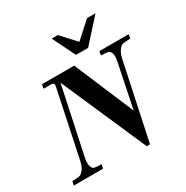

<svg xmlns="http://www.w3.org/2000/svg" viewBox="-206 -1092 1237 1278"><g transform="rotate(-30 412.0 -452.5)"><path d="M824 -690 819 -659Q759 -659 748 -649Q717 -624 706 -573L581 16H556L270 -637L160 -118Q150 -66 170 -41Q176 -31 236 -31L229 0H4L11 -31Q66 -31 78 -40Q112 -65 123 -118L232 -637Q236 -659 208 -659H152L158 -690H406L599 -233L669 -573Q680 -627 658 -650Q649 -659 594 -659L599 -690ZM366 -921H413L515 -810L638 -921H703L545 -746H452Z"/></g></svg>

Font: GFS Didot
Style: Bold Italic
Weight: 700
Italic angle: -12°
Designer: Designed by Takis Katsoulidis and George D. Matthiopoulos.
Foundry: Designed by Takis Katsoulidis and George D. Matthiopoulos.
Version: Version 1.0